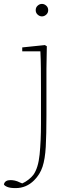

<svg xmlns="http://www.w3.org/2000/svg" viewBox="-75 -709 374 984"><path d="M5 255Q-23 255 -37.5 249Q-52 243 -55 236Q-50 214 -21 214Q-11 214 1 216.5Q13 219 29 227L39 231Q55 224 70.5 212Q86 200 96 187Q121 152 128 83Q135 14 135 -75V-259Q135 -312 134.5 -360Q134 -408 132 -446H39V-466L155 -478L165 -472L163 -356V-116Q163 -19 159.5 43.5Q156 106 143 145.5Q130 185 100 215Q60 255 5 255ZM140 -625Q128 -625 118 -634Q108 -643 108 -657Q108 -671 118 -680Q128 -689 140 -689Q152 -689 162 -680Q172 -671 172 -657Q172 -643 162 -634Q152 -625 140 -625Z"/></svg>

Font: Source Serif 4 ExtraLight
Style: Regular
Weight: 200
Designer: Frank Grießhammer
Foundry: Adobe
Version: Version 4.005;hotconv 1.1.0;makeotfexe 2.6.0